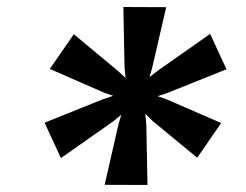

<svg xmlns="http://www.w3.org/2000/svg" viewBox="-20 -837 707 551"><path d="M107.9 -484.9 275.4 -552.2 304.7 -562 279.3 -570.8 123 -639.2 191.9 -738.8 319.8 -632.3 340.3 -613.3 337.4 -643.6 334 -816.9 457 -816.4 416.5 -641.6 409.2 -615.7 431.6 -633.3 583 -739.7 629.9 -638.2 461.9 -570.8 432.6 -561 458.5 -551.8 614.7 -483.9 545.9 -384.3 417.5 -490.2 397 -510.7 399.9 -479.5 403.3 -306.2 280.3 -306.6 320.3 -481.4 328.1 -507.8 305.7 -489.3 154.8 -383.3Z"/></svg>

Font: Merriweather
Style: Heavy Italic
Weight: 900
Italic angle: -7°
Designer: Eben Sorkin
Foundry: Eben Sorkin
Version: Version 1.001